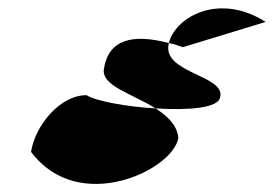

<svg xmlns="http://www.w3.org/2000/svg" viewBox="-20 -562 662 464"><path d="M55 -195C170 -41 399 -151 411 -229C408 -260 384 -282 356 -300C285 -304 211 -318 189 -332C125 -332 65 -259 55 -195ZM231 -395C225 -354 301 -335 356 -300C437 -295 508 -301 512 -327C526 -379 377 -385 387 -452L388 -458C300 -481 242 -467 231 -395ZM388 -458C399 -456 411 -452 422 -448L622 -509C509 -581 404 -521 388 -458Z"/></svg>

Font: Ampere
Style: SCExtIta
Weight: 400
Version: Version 1